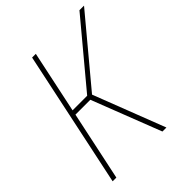

<svg xmlns="http://www.w3.org/2000/svg" viewBox="-200 -831 949 949"><g transform="rotate(-45 274.0 -357.0)"><path d="M34 0 185 -714H211L142 -388H244L516 -714H548L265 -375L410 0H382L241 -363H137L60 0Z"/></g></svg>

Font: Noto Sans SemiCondensed Thin
Style: Italic
Weight: 100
Width: 4
Italic angle: -12°
Designer: Monotype Design Team
Foundry: Monotype Imaging Inc.
Version: Version 2.013; ttfautohint (v1.8.4.7-5d5b)